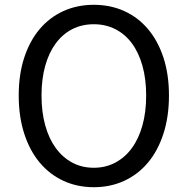

<svg xmlns="http://www.w3.org/2000/svg" viewBox="-20 -767 782 800"><path d="M371 13Q302 13 244.5 -13.5Q187 -40 145.5 -89.5Q104 -139 81 -210Q58 -281 58 -369Q58 -457 81 -527Q104 -597 145.5 -646Q187 -695 244.5 -721Q302 -747 371 -747Q440 -747 497.5 -721Q555 -695 596.5 -646Q638 -597 661 -527Q684 -457 684 -369Q684 -281 661 -210Q638 -139 596.5 -89.5Q555 -40 497.5 -13.5Q440 13 371 13ZM371 -68Q420 -68 460.5 -89.5Q501 -111 529.5 -150Q558 -189 573.5 -244.5Q589 -300 589 -369Q589 -438 573.5 -493Q558 -548 529.5 -586.5Q501 -625 460.5 -645.5Q420 -666 371 -666Q321 -666 281 -645.5Q241 -625 212.5 -586.5Q184 -548 168.5 -493Q153 -438 153 -369Q153 -300 168.5 -244.5Q184 -189 212.5 -150Q241 -111 281 -89.5Q321 -68 371 -68Z"/></svg>

Font: SpoqaHanSansJP-Regular
Style: Regular
Weight: 400
Designer: [Source Han Sans]
Ryoko NISHIZUKA  (kana & ideographs); Paul D. Hunt (Latin, Greek & Cyrillic); Wenlong ZHANG  (bopomofo
Foundry: Spoqa (http://bi.spoqa.com)
Version: Version 1.002.20150607